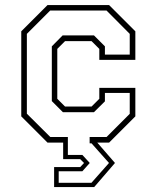

<svg xmlns="http://www.w3.org/2000/svg" viewBox="-20 -560 614 754"><path d="M192.5 174.5V96H295L310 80L295 65H228V0H166.5L63.5 -103V-437L166.5 -540H408.5L511.5 -437V-325H370V-368L339.5 -398.5H235.5L205 -368V-172L235.5 -141.5H339.5L370 -172V-215H511.5V-103L408.5 0H362L431.5 80L350 174.5ZM210.5 158H339L408 80L339.5 3H332V-22H398.5L489.5 -113V-195H392V-162L349 -119.5H227L183.5 -163V-378L226 -421H349L392 -378V-345.5H489.5V-427L398.5 -518.5H177L85.5 -427V-113.5L177.5 -22H246.5V48.5H303.5L332.5 80L303.5 112.5H210.5Z"/></svg>

Font: Tourney Thin ExtraLight
Style: Regular
Weight: 250
Version: Version 1.015